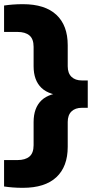

<svg xmlns="http://www.w3.org/2000/svg" viewBox="-34 -770 447 920"><path d="M75.5 130Q49.5 130 27.2 128.2Q5 126.5 -14.5 123.5V-3H49.5Q87 -3 107 -19.8Q127 -36.5 127 -74.5V-185Q127 -253 164.8 -289.2Q202.5 -325.5 287.5 -328.5V-309.5Q202.5 -312.5 164.8 -348.8Q127 -385 127 -452.5V-545.5Q127 -583.5 107 -600.2Q87 -617 49.5 -617H-14.5V-743.5Q5 -746.5 27.2 -748.2Q49.5 -750 75.5 -750Q181.5 -750 236 -699.2Q290.5 -648.5 290.5 -553.5V-452.5Q290.5 -419.5 308.5 -402Q326.5 -384.5 358.5 -384.5H386.5V-253.5H358.5Q326.5 -253.5 308.5 -236Q290.5 -218.5 290.5 -185.5V-66.5Q290.5 28.5 236 79.2Q181.5 130 75.5 130Z"/></svg>

Font: Encode Sans SC SemiExpanded
Style: Bold
Weight: 700
Width: 6
Designer: Multiple Designers
Foundry: Impallari Type
Version: Version 3.002